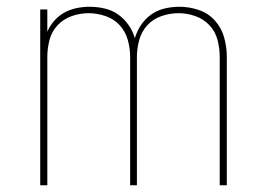

<svg xmlns="http://www.w3.org/2000/svg" viewBox="-20 -548 790 568"><path d="M99 0V-520H120V-454Q127 -471 140 -486Q153 -501 170 -510.5Q187 -520 206.5 -524Q226 -528 245 -528Q245 -528 245 -528Q245 -528 245 -528Q267 -528 289 -523Q311 -518 329 -505.5Q347 -493 360 -474.5Q373 -456 379 -435Q385 -456 397.5 -474.5Q410 -493 428 -505.5Q446 -518 467.5 -523Q489 -528 511 -528Q511 -528 511 -528Q511 -528 511 -528Q540 -528 568 -518.5Q596 -509 615.5 -487.5Q635 -466 643 -437.5Q651 -409 651 -380V0H630V-380Q630 -405 623.5 -430Q617 -455 599.5 -473.5Q582 -492 557.5 -500.5Q533 -509 508 -509Q483 -509 458 -500.5Q433 -492 416 -473.5Q399 -455 392 -430Q385 -405 385 -380V0H365V-380Q365 -405 358 -430Q351 -455 334 -473.5Q317 -492 292 -500.5Q267 -509 242 -509Q217 -509 192.5 -500.5Q168 -492 150.5 -473.5Q133 -455 126.5 -430Q120 -405 120 -380V0Z"/></svg>

Font: Zed Sans Thin Extended
Style: Regular
Weight: 100
Width: 7
Designer: Belleve Invis
Foundry: Belleve Invis
Version: Version 1.0.0; ttfautohint (v1.8.4)